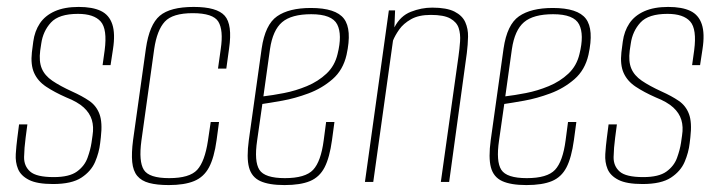

<svg xmlns="http://www.w3.org/2000/svg" viewBox="-20 -525 2074 554"><path d="M133 6Q87 6 63.5 -6Q40 -18 32 -37.5Q24 -57 25.5 -80.5Q27 -104 30 -127L35 -166H59L54 -128Q50 -98 49.5 -72Q49 -46 67 -30Q85 -14 135 -14Q180 -14 202 -30Q224 -46 232.5 -69.5Q241 -93 244 -113L247 -134Q251 -159 245 -179Q239 -199 221.5 -215Q204 -231 171 -244Q137 -259 113 -275Q89 -291 78.5 -314.5Q68 -338 72 -374L76 -405Q80 -435 95 -457.5Q110 -480 138 -492.5Q166 -505 207 -505Q247 -505 271 -493.5Q295 -482 304 -455Q313 -428 306 -383L299 -337H276L282 -380Q290 -441 270.5 -463Q251 -485 205 -485Q150 -485 127 -460Q104 -435 99 -399L96 -379Q92 -348 100.5 -327.5Q109 -307 131 -292Q153 -277 188 -261Q217 -248 237.5 -234Q258 -220 267 -196Q276 -172 271 -129L269 -112Q266 -85 254.5 -58Q243 -31 215 -12.5Q187 6 133 6Z M467 9Q433 9 410.5 3Q388 -3 376 -17.5Q364 -32 361.5 -57.5Q359 -83 364 -121L401 -385Q411 -454 441 -479.5Q471 -505 539 -505Q606 -505 628.5 -479.5Q651 -454 641 -385L633 -327H609L617 -384Q625 -438 610 -462.5Q595 -487 536 -487Q478 -487 455.5 -462.5Q433 -438 425 -384L388 -119Q380 -59 395 -35Q410 -11 468 -11Q527 -11 549 -35Q571 -59 580 -119L588 -173H612L605 -121Q598 -70 583 -42Q568 -14 540 -2.5Q512 9 467 9Z M801 9Q756 9 731 -2.5Q706 -14 698.5 -42Q691 -70 698 -121L735 -385Q745 -454 779.5 -478Q814 -502 877 -502Q949 -502 972.5 -471Q996 -440 980 -367Q970 -323 939.5 -296.5Q909 -270 870 -255.5Q831 -241 794.5 -234.5Q758 -228 737 -225L722 -120Q713 -59 728.5 -35Q744 -11 802 -11Q861 -11 883.5 -35Q906 -59 914 -120L921 -173H945L938 -121Q931 -70 916.5 -42Q902 -14 874.5 -2.5Q847 9 801 9ZM740 -247Q766 -250 799.5 -256.5Q833 -263 865.5 -276.5Q898 -290 922 -312.5Q946 -335 954 -369Q968 -425 953 -454.5Q938 -484 878 -484Q821 -484 794 -461Q767 -438 759 -383Z M1033 0 1102 -495H1120L1118 -446Q1135 -479 1165.5 -491Q1196 -503 1227 -503Q1269 -503 1291.5 -491.5Q1314 -480 1322.5 -461Q1331 -442 1330.5 -419Q1330 -396 1327 -372L1276 0H1252L1303 -363Q1306 -384 1307.5 -405.5Q1309 -427 1303.5 -444Q1298 -461 1279.5 -471.5Q1261 -482 1223 -482Q1188 -482 1166 -469.5Q1144 -457 1132 -440Q1120 -423 1114 -408L1057 0Z M1499 9Q1454 9 1429 -2.5Q1404 -14 1396.5 -42Q1389 -70 1396 -121L1433 -385Q1443 -454 1477.5 -478Q1512 -502 1575 -502Q1647 -502 1670.5 -471Q1694 -440 1678 -367Q1668 -323 1637.5 -296.5Q1607 -270 1568 -255.5Q1529 -241 1492.5 -234.5Q1456 -228 1435 -225L1420 -120Q1411 -59 1426.5 -35Q1442 -11 1500 -11Q1559 -11 1581.5 -35Q1604 -59 1612 -120L1619 -173H1643L1636 -121Q1629 -70 1614.5 -42Q1600 -14 1572.5 -2.5Q1545 9 1499 9ZM1438 -247Q1464 -250 1497.5 -256.5Q1531 -263 1563.5 -276.5Q1596 -290 1620 -312.5Q1644 -335 1652 -369Q1666 -425 1651 -454.5Q1636 -484 1576 -484Q1519 -484 1492 -461Q1465 -438 1457 -383Z M1834 6Q1788 6 1764.5 -6Q1741 -18 1733 -37.5Q1725 -57 1726.5 -80.5Q1728 -104 1731 -127L1736 -166H1760L1755 -128Q1751 -98 1750.5 -72Q1750 -46 1768 -30Q1786 -14 1836 -14Q1881 -14 1903 -30Q1925 -46 1933.5 -69.5Q1942 -93 1945 -113L1948 -134Q1952 -159 1946 -179Q1940 -199 1922.5 -215Q1905 -231 1872 -244Q1838 -259 1814 -275Q1790 -291 1779.5 -314.5Q1769 -338 1773 -374L1777 -405Q1781 -435 1796 -457.5Q1811 -480 1839 -492.5Q1867 -505 1908 -505Q1948 -505 1972 -493.5Q1996 -482 2005 -455Q2014 -428 2007 -383L2000 -337H1977L1983 -380Q1991 -441 1971.5 -463Q1952 -485 1906 -485Q1851 -485 1828 -460Q1805 -435 1800 -399L1797 -379Q1793 -348 1801.5 -327.5Q1810 -307 1832 -292Q1854 -277 1889 -261Q1918 -248 1938.5 -234Q1959 -220 1968 -196Q1977 -172 1972 -129L1970 -112Q1967 -85 1955.5 -58Q1944 -31 1916 -12.5Q1888 6 1834 6Z"/></svg>

Font: Alumni Sans Thin Thin
Style: Italic
Weight: 250
Italic angle: -8°
Version: Version 1.016